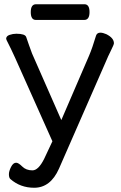

<svg xmlns="http://www.w3.org/2000/svg" viewBox="-20 -872 569 905"><path d="M141 13Q76 13 29 -28Q22 -34 22 -51Q22 -65 32 -85Q42 -105 56 -105Q67 -105 85 -87Q103 -69 133 -69Q161 -69 188 -123L227 -206L51 -600Q29 -648 19 -667Q9 -686 9 -689Q9 -702 25 -707.5Q41 -713 57 -713Q98 -713 103.5 -697.5Q109 -682 117 -658.5Q125 -635 131 -620L269 -306L400 -610Q415 -645 433 -705Q438 -718 453 -718Q465 -718 481 -711Q517 -693 517 -668Q517 -662 502.5 -633Q488 -604 480 -584L258 -77Q218 13 141 13ZM377 -778H149Q125 -778 125 -815Q125 -852 150 -852H378Q402 -852 402 -815Q402 -778 377 -778Z"/></svg>

Font: LXGW WenKai Medium
Style: Regular
Weight: 500
Designer: LXGW / Fontworks Inc.
Foundry: LXGW / Fontworks Inc.
Version: Version 1.501; October 10, 2024